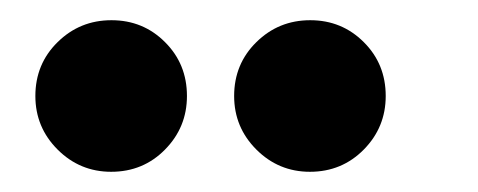

<svg xmlns="http://www.w3.org/2000/svg" viewBox="-20 -725 473 190"><path d="M90 -555Q59 -555 37 -577Q15 -599 15 -630Q15 -661.7 37 -683.3Q59 -705 90.3 -705Q121.7 -705 143.3 -683.3Q165 -661.7 165 -630Q165 -599 143.3 -577Q121.7 -555 90 -555ZM286.7 -555Q255.7 -555 233.7 -577Q211.7 -599 211.7 -630Q211.7 -661.7 233.7 -683.3Q255.7 -705 287 -705Q318.3 -705 340 -683.3Q361.7 -661.7 361.7 -630Q361.7 -599 340 -577Q318.3 -555 286.7 -555Z"/></svg>

Font: Epunda Slab Light
Style: Regular
Weight: 300
Designer: Simon Atzbach
Foundry: typofactur
Version: Version 1.102